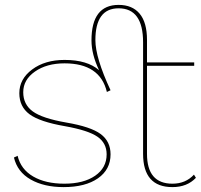

<svg xmlns="http://www.w3.org/2000/svg" viewBox="-20 -755 823 785"><path d="M773 -41 781 -28Q745 10 685 10Q565 10 565 -126V-582Q565 -721 465 -721Q370 -721 370 -591Q370 -519 432 -386L417 -379Q389 -496 244 -496Q171 -496 123 -462.5Q75 -429 75 -378Q75 -328 114 -299.5Q153 -271 251 -254Q351 -237 391.5 -207Q432 -177 432 -124Q432 -62 380.5 -26Q329 10 240 10Q160 10 105.5 -21Q51 -52 37 -111L52 -118Q65 -63 115.5 -33.5Q166 -4 243 -4Q322 -4 369 -36.5Q416 -69 416 -124Q416 -170 378.5 -196Q341 -222 246 -239Q142 -257 100.5 -288Q59 -319 59 -374Q59 -432 111.5 -471Q164 -510 244 -510Q337 -510 385 -468Q354 -533 354 -590Q354 -735 465 -735Q521 -735 551 -699Q581 -663 581 -592V-500H774V-486H581V-126Q581 -4 685 -4Q739 -4 773 -41Z"/></svg>

Font: Elaine Sans Thin
Style: Regular
Weight: 250
Designer: Wei Huang
Foundry: Wei Huang
Version: Version 2.001;December 24, 2019;FontCreator 12.0.0.2547 64-b